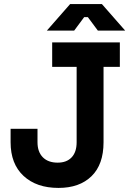

<svg xmlns="http://www.w3.org/2000/svg" viewBox="-20 -908 650 942"><path d="M32 -210V-276H164V-210Q164 -163 190 -136.5Q216 -110 263 -110Q307 -110 331.5 -136Q356 -162 356 -210V-580H236V-700H568V-580H488V-210Q488 -101 429 -43.5Q370 14 267 14Q159 14 95.5 -45Q32 -104 32 -210ZM210 -758 324 -888H480L594 -758H460L411 -824H393L344 -758Z"/></svg>

Font: Space 7353
Style: Regular
Weight: 400
Designer: Christine Claussen + Ruben Lyon  (Space 7353)
Version: Version 1.000;FEAKit 1.0